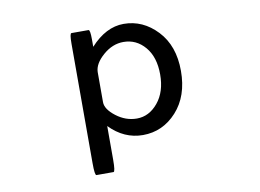

<svg xmlns="http://www.w3.org/2000/svg" viewBox="-71 -604 1141 844"><g transform="rotate(-10 500.0 -182.0)"><path d="M378.9 -422.9Q448.2 -499 527.3 -499Q613.3 -499 676.8 -431.6Q740.2 -364.3 740.2 -252Q740.2 -139.6 678.2 -71.3Q616.2 -2.9 527.3 -2.9Q443.4 -2.9 378.9 -69.3V80.1Q378.9 134.8 371.1 134.8Q371.1 134.8 294.9 134.8Q287.1 134.8 287.1 80.1V-452.1Q287.1 -499 294.9 -499H371.1Q378.9 -499 378.9 -456.1V-422.9ZM378.9 -175.8Q378.9 -144.5 421.4 -111.8Q463.9 -79.1 513.7 -79.1Q568.4 -79.1 607.9 -127Q647.5 -174.8 647.5 -252.4Q647.5 -330.1 608.9 -375.5Q570.3 -420.9 512.7 -420.9Q463.9 -420.9 421.9 -384.3Q379.9 -347.7 378.9 -310.5V-175.8Z"/></g></svg>

Font: YuPearl-Regular
Style: Regular
Weight: 400
Designer: Max Yao
Foundry: Max-Everyday
Version: Version 1.011; ttfautohint (v1.8.3)